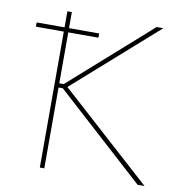

<svg xmlns="http://www.w3.org/2000/svg" viewBox="-79 -773 797 847"><g transform="rotate(10 319.5 -350.0)"><path d="M30 -609H310V-628H30ZM155 0H175V-362H194L593 0H624L213 -371L585 -700H555L195 -381H175V-700H155Z"/></g></svg>

Font: Fixel Variable
Style: Regular
Weight: 100
Width: 3
Designer: AlfaBravo + MacPaw
Foundry: Kyrylo Tkachov, Marchela Mozhyna, Serhii Makarenko, Maria Weinstein, Zakhar Kryvoshyya
Version: Version 1.211